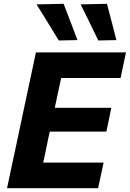

<svg xmlns="http://www.w3.org/2000/svg" viewBox="-20 -988 682 1008"><path d="M17 0Q29 -57 40.5 -111Q52 -164.5 66.5 -232.5L117.5 -473Q132.5 -542.5 144.2 -597.8Q156 -653 168.5 -713H641.5L613 -578.5H301Q294.5 -548.5 287.8 -517Q281 -485.5 273.5 -449.5L267.5 -422H564.5L538.5 -297H241.5L233 -259Q226 -224 219.5 -193.5Q213 -163 207 -134.5H524L495 0ZM288.5 -775.5Q260.5 -821.5 231.5 -868.8Q202.5 -916 172 -965L314 -968Q332.5 -920.5 350.5 -873Q368.5 -825 386.5 -777.5ZM496 -775.5Q473.5 -822 450.5 -869.5Q427 -916.5 403.5 -965L541.5 -968L566.5 -873Q578.5 -825 591 -777.5Z"/></svg>

Font: Heraclito
Style: Bold Italic
Weight: 700
Italic angle: -12°
Designer: Kostas Bartsokas (font) & Cristiano Sobral (main changes)
Foundry: Kostas Bartsokas (font) & Cristiano Sobral (main changes)
Version: Version 1.00;July 8, 2020;FontCreator 13.0.0.2655 64-bit